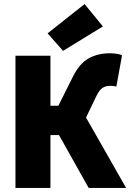

<svg xmlns="http://www.w3.org/2000/svg" viewBox="-20 -924 640 944"><path d="M56 0V-650H228V-404H267L338 -546Q370 -611 415 -636.5Q460 -662 520 -662Q535 -662 551.5 -660Q568 -658 580 -652L552 -498Q543 -501 535 -501.5Q527 -502 522 -502Q499 -502 483.5 -491.5Q468 -481 454 -452L403 -346L600 0H416L270 -260H228V0ZM290 -674 214 -760 396 -904 486 -794Z"/></svg>

Font: Source Code Pro Black
Style: Regular
Weight: 900
Monospace: yes
Designer: Paul D. Hunt, Teo Tuominen
Foundry: Adobe Systems Incorporated
Version: Version 2.030;PS 1.000;hotconv 16.6.51;makeotf.lib2.5.65220